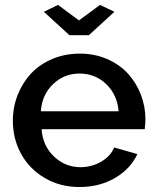

<svg xmlns="http://www.w3.org/2000/svg" viewBox="-20 -750 635 780"><path d="M215.8 -730 300.8 -667 386.2 -730 444.8 -702.1 340.8 -606.9H262.2L158.2 -702.1ZM303.2 9.8Q223.6 9.8 161.1 -27.3Q98.6 -64.5 65.4 -125.5Q32.2 -186.5 32.2 -259.8Q32.2 -314.9 52 -364.7Q71.8 -414.6 106.4 -451.7Q141.1 -488.8 192.6 -510.5Q244.1 -532.2 304.2 -532.2Q364.3 -532.2 414.8 -510.3Q465.3 -488.3 499.3 -451.4Q533.2 -414.6 552 -366.2Q570.8 -317.9 570.8 -265.1Q570.8 -251.5 567.9 -225.1H148.9Q153.8 -157.2 199.5 -114Q245.1 -70.8 307.1 -70.8Q352.1 -70.8 390.6 -93Q429.2 -115.2 443.8 -150.9L538.1 -124Q510.3 -64 447.3 -27.1Q384.3 9.8 303.2 9.8ZM146 -297.9H461.9Q456.1 -365.7 411.4 -408.4Q366.7 -451.2 303.2 -451.2Q240.2 -451.2 195.3 -408Q150.4 -364.7 146 -297.9Z"/></svg>

Font: Rawline SemiBold
Style: Regular
Weight: 600
Designer: Matt McInerney, Pablo Impallari, Rodrigo Fuenzalida
Foundry: Matt McInerney, Pablo Impallari, Rodrigo Fuenzalida
Version: Version 4.020;PS 004.020;hotconv 1.0.88;makeotf.lib2.5.64775